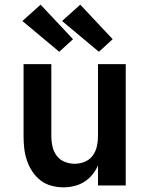

<svg xmlns="http://www.w3.org/2000/svg" viewBox="-20 -795 640 823"><path d="M252 8Q226 8 200 1Q174 -6 153.5 -22Q133 -38 118.5 -60Q104 -82 95.5 -107Q87 -132 84 -158Q81 -184 81 -210V-520H200V-210Q200 -188 205 -166.5Q210 -145 223 -127.5Q236 -110 257 -101.5Q278 -93 300 -93Q322 -93 343 -101.5Q364 -110 377 -127.5Q390 -145 395 -166.5Q400 -188 400 -210V-520H519V0H400V-86Q391 -65 376 -46.5Q361 -28 341 -15.5Q321 -3 298 2.5Q275 8 252 8ZM404 -573 246 -705 324 -775 463 -627ZM234 -573 76 -705 154 -775 293 -627Z"/></svg>

Font: Zed Sans Extended
Style: Bold
Weight: 700
Width: 7
Designer: Belleve Invis
Foundry: Belleve Invis
Version: Version 1.0.0; ttfautohint (v1.8.4)